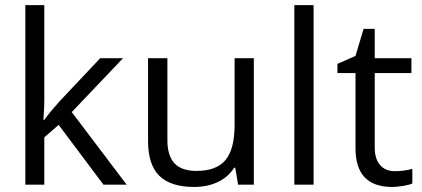

<svg xmlns="http://www.w3.org/2000/svg" viewBox="-20 -728 1665 757"><path d="M154.7 0H79.9V-707.8H154.7V-332.7Q154.7 -304.3 151.2 -255.3H154.7Q175.4 -284.6 214.4 -328.1L375.1 -498.5H465.1L262.9 -286.1L479.3 0H387.8L211.3 -235.6L154.7 -186.6Z M563.7 -498.5H640V-174.9Q640 -113.8 668.1 -83.9Q696.2 -54.1 754.8 -54.1Q833.2 -54.1 869.1 -97.1Q905 -140 905 -236.6V-498.5H980.8V0H918.6L907.5 -66.7H903.4Q880.2 -30.3 839.2 -10.6Q798.3 9.1 745.2 9.1Q653.2 9.1 608.4 -34.6Q563.7 -78.4 563.7 -172.4Z M1216.4 -707.8V0H1140.5V-707.8Z M1457.5 -146.6Q1457.5 -101.6 1478.5 -77.4Q1499.5 -53.1 1536.1 -53.1Q1572.8 -53.1 1605.7 -62.2V-4.6Q1594 1 1569 5.1Q1544 9.1 1526.3 9.1Q1381.7 9.1 1381.7 -143.1V-439.8H1310.4V-476.2L1381.7 -507.6L1413.5 -614.3H1457.5V-498.5H1602.1V-439.8H1457.5Z"/></svg>

Font: KhulaRegular
Style: Regular
Weight: 400
Designer: Erin McLaughlin, Steve Matteson
Version: Version 1.001;PS 1.0;hotconv 1.0.72;makeotf.lib2.5.5900; ttf